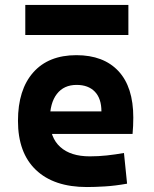

<svg xmlns="http://www.w3.org/2000/svg" viewBox="-20 -752 626 782"><path d="M334 9.8Q199.6 9.8 126.4 -59.8Q53.2 -129.4 53.2 -259.8Q53.2 -386.7 115.4 -457Q177.6 -527.3 291 -527.3Q401.8 -527.3 462.4 -462.4Q522.9 -397.4 522.9 -273.4Q522.9 -238.3 519.9 -206.5H140.1V-298.3H393.1Q393.1 -350.5 366.5 -378.4Q339.8 -406.2 292 -406.2Q240.2 -406.2 211.7 -369.4Q183.1 -332.5 183.1 -264.6Q183.1 -191.5 225.4 -153.4Q267.7 -115.2 345.7 -115.2Q380.9 -115.2 415.1 -118.9Q449.2 -122.6 484.9 -128.9L497.6 -3.9Q448 4.9 406.8 7.3Q365.6 9.8 334 9.8ZM83 -609.4V-731.9H502.9V-609.4Z"/></svg>

Font: Cascadia Code
Style: Regular
Weight: 400
Monospace: yes
Designer: Aaron Bell
Foundry: Saja Typeworks
Version: Version 2106.017